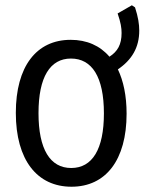

<svg xmlns="http://www.w3.org/2000/svg" viewBox="-20 -698 548 728"><path d="M251 10C381 10 460 -91 460 -267C460 -335 448 -391 427 -435C480 -471 508 -518 508 -582C508 -606 504 -633 492 -670L480 -678L426 -647C438 -612 441 -592 441 -573C441 -529 426 -503 395 -483C359 -525 309 -547 248 -547C118 -547 40 -446 40 -270C40 -91 121 10 251 10ZM250 -61C170 -61 126 -132 126 -269C126 -406 170 -476 249 -476C329 -476 374 -406 374 -268C374 -132 330 -61 250 -61Z"/></svg>

Font: Noto Sans Mono ExtraCondensed
Style: Regular
Weight: 400
Width: 2
Designer: Monotype Design Team
Foundry: Monotype Imaging Inc.
Version: Version 2.014